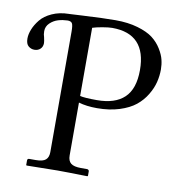

<svg xmlns="http://www.w3.org/2000/svg" viewBox="-76 -723 735 794"><g transform="rotate(10 292.0 -326.0)"><path d="M255.9 -606C265.3 -609.2 278.9 -612.4 296.6 -615.5C314.4 -618.6 328.1 -620.1 337.9 -620.1C433.3 -620.1 481 -569.3 481 -467.8C481 -415 467.9 -376.4 441.9 -351.8C415.9 -327.2 377.6 -314.9 327.1 -314.9C292 -314.9 268.2 -316.6 255.9 -319.8ZM174.8 -69.8C174.8 -55.2 170.8 -44.4 162.8 -37.4C154.9 -30.4 141 -26.9 121.1 -26.9H94.2C88.7 -26.9 85.9 -24.3 85.9 -19V0L87.9 2L216.8 0C242.8 0 284.8 0.7 342.8 2L345.2 0V-19C345.2 -21.3 344.3 -23.2 342.5 -24.7C340.7 -26.1 338.9 -26.9 336.9 -26.9H311C291.2 -26.9 277 -30.3 268.6 -37.1C260.1 -43.9 255.9 -54.9 255.9 -69.8V-292C277.7 -285.5 303.4 -282.2 333 -282.2C367.8 -282.2 399.1 -286.6 426.8 -295.4C454.4 -304.2 476.8 -315.5 493.9 -329.3C511 -343.2 525.1 -359.3 536.1 -377.7C547.2 -396.1 554.9 -414.1 559.3 -431.9C563.7 -449.6 565.9 -467.6 565.9 -485.8C565.9 -499.2 564.3 -512.6 561 -526.1C557.8 -539.6 551.3 -554.4 541.5 -570.3C531.7 -586.3 519.1 -600.2 503.7 -612.1C488.2 -623.9 466.9 -633.9 439.7 -641.8C412.5 -649.8 381.3 -653.8 346.2 -653.8C314.3 -653.8 268.2 -652.2 208 -648.9L153.8 -646H151.9C125.2 -645.7 101.5 -640.8 80.8 -631.3C60.1 -621.9 44.3 -610.3 33.2 -596.4C22.1 -582.6 13.8 -568.8 8.3 -554.9C2.8 -541.1 0 -528.2 0 -516.1C0 -501.1 3.7 -490.6 11 -484.4C18.3 -478.2 26.7 -475.1 36.1 -475.1C46.2 -475.1 54.5 -478.2 61 -484.4C67.5 -490.6 70.8 -498.7 70.8 -508.8C70.8 -513.3 69.5 -521.5 66.9 -533.2C64.3 -540 63 -548.3 63 -558.1C63 -571.5 68 -582.8 77.9 -592.3C87.8 -601.7 99.1 -608.3 111.8 -612.1C124.5 -615.8 137.5 -617.8 150.9 -618.2C160.3 -618.2 166.7 -615.6 169.9 -610.4C173.2 -605.1 174.8 -593.4 174.8 -575.2Z"/></g></svg>

Font: Linux Biolinum G
Style: Bold
Weight: 700
Designer: Philipp H. Poll
Foundry: Philipp H. Poll
Version: Version 1.1.0